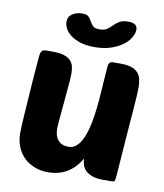

<svg xmlns="http://www.w3.org/2000/svg" viewBox="-85 -819 769 899"><g transform="rotate(10 300.0 -370.0)"><path d="M232 -465Q232 -444 228.5 -406Q225 -368 221.5 -327Q218 -286 214.5 -250Q211 -214 211 -198Q211 -163 228.5 -143.5Q246 -124 277 -124Q304 -124 322.5 -145.5Q341 -167 352.5 -201.5Q364 -236 371 -280Q378 -324 381.5 -369Q385 -414 387.5 -456.5Q390 -499 393 -530Q394 -538 399 -544Q404 -550 415 -550H451Q482 -550 501.5 -543.5Q521 -537 532.5 -525Q544 -513 548.5 -495.5Q553 -478 553 -455Q553 -440 551.5 -412.5Q550 -385 546 -336.5Q542 -288 536.5 -213.5Q531 -139 523 -29Q521 -8 518.5 -4Q516 0 502 0H463Q433 0 413.5 -7Q394 -14 382 -25Q370 -36 365 -51Q360 -66 359 -82Q344 -56 325.5 -38Q307 -20 287 -9.5Q267 1 246 5.5Q225 10 205 10Q167 10 137 -2.5Q107 -15 86.5 -36Q66 -57 55 -86Q44 -115 44 -148Q44 -161 45.5 -190.5Q47 -220 49.5 -257Q52 -294 55 -335.5Q58 -377 60.5 -414Q63 -451 65.5 -479Q68 -507 69 -519Q71 -537 77 -543.5Q83 -550 97 -550H129Q160 -550 180 -544Q200 -538 211.5 -527Q223 -516 227.5 -500.5Q232 -485 232 -465ZM316 -605Q275 -605 247 -614.5Q219 -624 201 -638Q183 -652 175 -668.5Q167 -685 167 -699Q167 -724 187 -737Q207 -750 233 -750Q256 -750 264.5 -741Q273 -732 279 -720.5Q285 -709 293.5 -700Q302 -691 325 -691Q348 -691 361 -700Q374 -709 385 -720.5Q396 -732 411 -741Q426 -750 453 -750Q496 -750 496 -719Q496 -702 484.5 -682Q473 -662 450.5 -645Q428 -628 394.5 -616.5Q361 -605 316 -605Z"/></g></svg>

Font: Poetsen One
Style: Regular
Weight: 400
Designer: Pablo Impallari, Rodrigo Fuenzalida
Foundry: Pablo Impallari, Rodrigo Fuenzalida
Version: Version 1.001; ttfautohint (v0.93) -l 8 -r 50 -G 200 -x 14 -